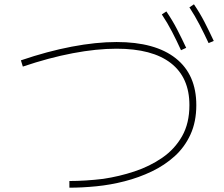

<svg xmlns="http://www.w3.org/2000/svg" viewBox="-20 -861 1040 891"><path d="M302 10V-21Q338 -21 378 -23.5Q418 -26 459 -31Q533 -42 604 -65.5Q675 -89 733 -129Q791 -169 825 -229Q859 -289 859 -373Q859 -501 773 -568Q687 -635 521 -635Q428 -635 317.5 -614Q207 -593 86 -552L77 -581Q200 -623 313 -644.5Q426 -666 521 -666Q700 -666 795.5 -590.5Q891 -515 891 -373Q891 -296 864 -237Q837 -178 790.5 -136Q744 -94 684.5 -65.5Q625 -37 559 -20Q493 -3 427 3.5Q361 10 302 10ZM820 -628Q800 -672 778.5 -713.5Q757 -755 731 -794L752 -808Q780 -767 802 -724.5Q824 -682 844 -639ZM948 -661Q928 -704 906.5 -745.5Q885 -787 859 -827L880 -841Q908 -800 930 -757Q952 -714 972 -671Z"/></svg>

Font: Murecho Thin ExtraLight
Style: Regular
Weight: 250
Version: Version 1.010